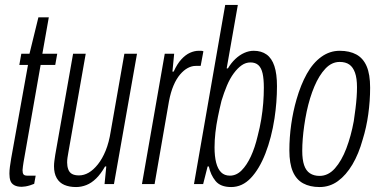

<svg xmlns="http://www.w3.org/2000/svg" viewBox="-20 -743 1539 775"><path d="M68 11Q49 11 37.5 4.5Q26 -2 22 -13.5Q18 -25 18 -42Q18 -55 20 -70Q22 -85 25 -103L93 -481H58L66 -526H99L135 -673H177L151 -526H211L203 -481H144L75 -88Q74 -82 72.5 -71Q71 -60 71 -56Q71 -44 75 -39Q79 -34 90 -34H124L118 -1Q111 2 101.5 5Q92 8 83 9.5Q74 11 68 11Z M287 12Q260 12 240 3.5Q220 -5 209 -24Q198 -43 198 -72Q198 -82 199.5 -93.5Q201 -105 203 -118L275 -526H326L256 -128Q254 -117 252.5 -107Q251 -97 251 -87Q251 -72 255.5 -59.5Q260 -47 270.5 -41Q281 -35 299 -35Q319 -35 338 -46Q357 -57 375 -79.5Q393 -102 406.5 -135Q420 -168 427 -213L482 -526H533L440 0H402L409 -71H404Q387 -41 368 -22.5Q349 -4 328.5 4Q308 12 287 12Z M553 0 645 -526H683L676 -454H681Q695 -485 712 -503.5Q729 -522 747 -530Q765 -538 782 -538Q787 -538 791.5 -538Q796 -538 801 -536L790 -477H770Q754 -477 738 -468.5Q722 -460 707 -442.5Q692 -425 680.5 -398Q669 -371 662 -334L604 0Z M913 12Q870 12 850 -12.5Q830 -37 823 -71H818L800 0H763L889 -723H940L895 -467H900Q913 -489 930 -505Q947 -521 966 -529.5Q985 -538 1004 -538Q1035 -538 1056 -523Q1077 -508 1087.5 -476.5Q1098 -445 1098 -395Q1098 -363 1095.5 -330.5Q1093 -298 1088 -265Q1076 -187 1051.5 -124Q1027 -61 992.5 -24.5Q958 12 913 12ZM908 -34Q934 -34 955 -55Q976 -76 992.5 -111.5Q1009 -147 1020 -194Q1029 -228 1034.5 -261.5Q1040 -295 1042.5 -327Q1045 -359 1045 -389Q1045 -424 1040 -446.5Q1035 -469 1023 -480Q1011 -491 991 -491Q972 -491 955.5 -479.5Q939 -468 923.5 -447Q908 -426 896 -397.5Q884 -369 874 -336Q866 -303 859.5 -271Q853 -239 849.5 -208Q846 -177 846 -148Q846 -112 852.5 -86.5Q859 -61 872.5 -47.5Q886 -34 908 -34Z M1270 12Q1231 12 1203.5 -3Q1176 -18 1162 -50.5Q1148 -83 1148 -136Q1148 -188 1155.5 -241Q1163 -294 1177 -342Q1194 -401 1218.5 -445Q1243 -489 1277 -513.5Q1311 -538 1351 -538Q1391 -538 1418.5 -523Q1446 -508 1460 -475.5Q1474 -443 1474 -389Q1474 -336 1466.5 -282Q1459 -228 1444 -180Q1428 -122 1402.5 -79Q1377 -36 1344 -12Q1311 12 1270 12ZM1270 -33Q1305 -33 1332 -63.5Q1359 -94 1378 -144Q1397 -194 1408 -254Q1412 -281 1415 -305Q1418 -329 1419.5 -350.5Q1421 -372 1421 -391Q1421 -427 1413 -449.5Q1405 -472 1390 -482.5Q1375 -493 1351 -493Q1319 -493 1293.5 -466Q1268 -439 1249 -394Q1230 -349 1218 -293Q1212 -264 1208 -236Q1204 -208 1202 -182.5Q1200 -157 1200 -134Q1200 -99 1207.5 -76.5Q1215 -54 1231 -43.5Q1247 -33 1270 -33Z"/></svg>

Font: Archivo ExtraCondensed ExtraLight
Style: Italic
Weight: 250
Width: 2
Italic angle: -10°
Designer: Hector Gatti
Foundry: Omnibus-Type
Version: Version 2.001